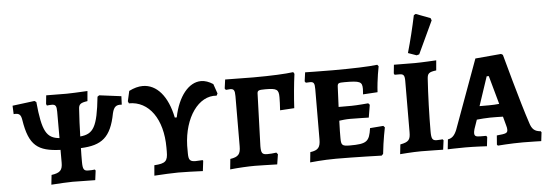

<svg xmlns="http://www.w3.org/2000/svg" viewBox="-50 -929 3099 1088"><g transform="rotate(-5 1499.5 -385.0)"><path d="M516 -475 506 -468C488 -296 464 -259 389 -252C390 -305 393 -359 396 -406C397 -435 407 -442 447 -448L452 -505C397 -502 352 -500 333 -500C297 -500 253 -501 217 -501L212 -452L216 -443C223 -444 235 -445 243 -445C265 -445 271 -436 271 -404V-253C198 -260 174 -299 158 -468L148 -475L22 -459L24 -411C55 -414 65 -405 70 -374C93 -226 143 -191 271 -186V-114C271 -71 258 -56 208 -49L202 6C248 3 297 0 324 0C351 0 412 2 452 2L459 -52L455 -58C445 -56 429 -56 417 -56C392 -56 386 -66 386 -109C386 -132 386 -158 387 -186C506 -191 559 -231 585 -367C594 -404 608 -414 639 -411L641 -459Z M1166 -482C1143 -497 1120 -505 1098 -505C1028 -505 967 -431 943 -312H932C907 -435 846 -506 766 -506C742 -506 716 -499 688 -485L675 -427L680 -415C794 -416 870 -309 870 -147V-124C870 -69 857 -57 793 -53L788 6C837 3 891 0 924 0C956 0 1023 2 1064 4L1071 -54L1068 -58C1053 -57 1038 -56 1028 -56C996 -56 988 -66 988 -104V-148C993 -306 1076 -425 1179 -415L1185 -427Z M1219 8C1265 3 1323 0 1360 0C1387 0 1440 2 1487 3L1496 -54L1488 -64C1471 -61 1449 -60 1436 -60C1407 -60 1401 -69 1401 -108L1411 -402C1411 -424 1416 -427 1457 -427C1523 -427 1533 -419 1533 -375C1533 -358 1532 -329 1530 -301L1611 -306C1614 -365 1621 -442 1629 -500L1623 -510C1579 -504 1499 -500 1394 -500C1346 -500 1275 -502 1235 -502L1228 -451L1234 -443C1243 -444 1253 -445 1258 -445C1279 -445 1285 -437 1285 -403L1284 -118C1284 -73 1271 -58 1225 -51Z M1674 8C1674 8 1747 0 1822 0C1929 0 2081 5 2081 5L2090 -4C2098 -82 2113 -153 2113 -153L2105 -162L2029 -156C2018 -80 2003 -68 1907 -68C1862 -68 1857 -74 1857 -115C1857 -136 1857 -165 1859 -213C1873 -215 1897 -218 1921 -218C1962 -218 2027 -216 2027 -216L2039 -288L2031 -297C2031 -297 1964 -291 1936 -291H1862L1867 -404C1868 -426 1872 -428 1908 -428C1996 -428 2008 -422 2008 -381C2008 -370 2006 -350 2006 -350L2089 -355C2093 -428 2108 -501 2108 -501L2101 -510C2051 -504 1963 -501 1849 -501C1784 -501 1690 -503 1690 -503L1683 -452L1689 -444C1689 -444 1704 -445 1713 -445C1734 -445 1739 -437 1739 -403L1738 -118C1738 -72 1725 -56 1680 -50Z M2328 -544 2343 -548 2430 -734 2425 -747 2343 -778 2332 -772C2317 -701 2300 -631 2280 -561ZM2186 6C2186 6 2258 0 2305 0C2342 0 2431 2 2431 2L2438 -51L2433 -57C2433 -57 2418 -55 2400 -55C2375 -55 2369 -65 2369 -108C2369 -195 2373 -319 2379 -407C2381 -436 2389 -444 2431 -449L2436 -506C2436 -506 2350 -501 2314 -501C2274 -501 2222 -502 2195 -502L2190 -453L2194 -445H2221C2245 -445 2251 -437 2251 -405L2250 -114C2250 -70 2240 -58 2192 -49Z M2742 6C2742 6 2813 0 2885 0C2923 0 2989 2 2989 2L2995 -48L2991 -54C2956 -57 2941 -71 2930 -107C2890 -226 2815 -504 2815 -504L2805 -510L2658 -497L2514 -103C2501 -72 2487 -58 2463 -54L2457 2C2457 2 2512 0 2558 0C2610 0 2680 4 2680 4L2686 -48L2681 -55H2650C2622 -55 2614 -59 2614 -77C2614 -81 2615 -88 2618 -99L2636 -151C2657 -153 2688 -156 2712 -156C2731 -156 2764 -156 2785 -155L2799 -103C2802 -94 2803 -86 2803 -80C2803 -60 2795 -57 2741 -52L2737 0ZM2658 -226 2713 -391H2725L2770 -229C2753 -227 2729 -226 2712 -226Z"/></g></svg>

Font: Alegreya SC
Style: Bold
Weight: 700
Designer: Juan Pablo del Peral
Foundry: Huerta Tipografica
Version: Version 2.007;PS 002.007;hotconv 1.0.88;makeotf.lib2.5.64775